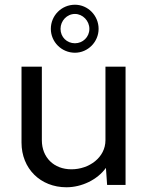

<svg xmlns="http://www.w3.org/2000/svg" viewBox="-20 -782 631 812"><path d="M297 -559C352 -559 397 -605 397 -660C397 -716 352 -762 297 -762C240 -762 195 -716 195 -660C195 -605 240 -559 297 -559ZM297 -723C330 -723 358 -694 358 -660C358 -625 330 -599 297 -599C263 -599 236 -625 236 -660C236 -694 263 -723 297 -723ZM511 -500H426V-189C426 -116 357 -66 282 -66C208 -66 157 -116 157 -189V-500H71V-179C71 -69 151 10 261 10C326 10 392 -22 428 -72L433 0H511Z"/></svg>

Font: Oakes
Style: Regular
Weight: 400
Designer: Samuel Oakes
Foundry: Samuel Oakes
Version: Version 1.003;PS 001.003;hotconv 1.0.88;makeotf.lib2.5.64775